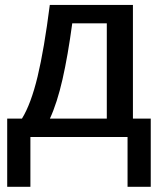

<svg xmlns="http://www.w3.org/2000/svg" viewBox="-20 -548 641 768"><path d="M101.6 0V199.2H8.8V-73.7H67.9Q104 -132.3 130.4 -241.9Q156.7 -351.6 179.2 -528.3H511.7V-73.7H583V199.2H490.2V0ZM179.7 -73.7H407.2V-454.6H269Q251.5 -324.7 230 -230.5Q208.5 -136.2 179.7 -73.7Z"/></svg>

Font: Arimo Medium
Style: Regular
Weight: 500
Designer: Steve Matteson
Foundry: Monotype Imaging Inc.
Version: Version 1.33